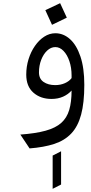

<svg xmlns="http://www.w3.org/2000/svg" viewBox="-20 -921 571 1207"><path d="M166 12 108 -75Q203.5 -82 266.2 -99.2Q329 -116.5 364.8 -148.2Q400.5 -180 415.2 -230Q430 -280 430 -352Q409 -328 376.8 -313.5Q344.5 -299 304 -299Q235 -299 190 -338.5Q145 -378 145 -452Q145 -502.5 159.5 -549Q174 -595.5 199.5 -632.2Q225 -669 258 -690.5Q291 -712 328 -712Q378.5 -712 419.8 -675.2Q461 -638.5 485.5 -566.2Q510 -494 510 -388Q510 -275 490 -200.5Q470 -126 428 -81.8Q386 -37.5 321 -16.2Q256 5 166 12ZM311 266V57L364 30V239ZM327 -386Q360 -386 387.5 -398Q415 -410 430 -430V-446Q430 -496 416.2 -536.5Q402.5 -577 379.2 -601Q356 -625 328 -625Q300 -625 276.5 -603Q253 -581 239 -544.8Q225 -508.5 225 -466Q225 -425.5 254 -405.8Q283 -386 327 -386ZM307 -765 265 -857 358 -901 400 -810Z"/></svg>

Font: Overpass
Style: Italic
Weight: 400
Italic angle: -10°
Designer: Delve Withrington, Dave Bailey, Thomas Jockin
Foundry: Delve Fonts LLC
Version: Version 4.000